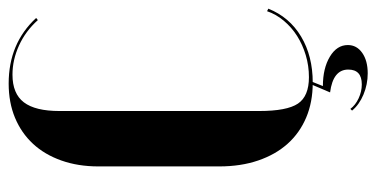

<svg xmlns="http://www.w3.org/2000/svg" viewBox="-238 -512 889 454"><g transform="rotate(-90 207.0 -284.5)"><path d="M41 -497Q41 -545 55 -584.5Q69 -624 94.5 -651.5Q120 -679 156 -694Q192 -709 237 -709Q332 -709 392 -644L387 -640Q361 -669 327 -684.5Q293 -700 258 -700Q213 -700 192.5 -673Q172 -646 172 -589V-117Q172 -51 189.5 -25Q207 1 252 1Q279 1 304 -6.5Q329 -14 349.5 -27Q370 -40 385.5 -58.5Q401 -77 408 -98L414 -95Q394 -45 348 -17.5Q302 10 239 10Q193 10 156.5 -5.5Q120 -21 94.5 -49.5Q69 -78 55 -119Q41 -160 41 -211ZM177 99Q186 111 202 118.5Q218 126 235 126Q270 126 270 94Q270 58 216 51L236 4H243L231 34Q273 34 300.5 50.5Q328 67 328 93Q328 114 309.5 127Q291 140 261 140Q235 140 211 130Q187 120 173 103Z"/></g></svg>

Font: Moniqa Black Display
Style: Regular
Weight: 900
Designer: Rajesh Rajput
Foundry: Rajesh Rajput
Version: Version 1.000